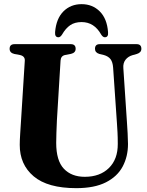

<svg xmlns="http://www.w3.org/2000/svg" viewBox="-20 -918 727 948"><path d="M557.5 -308.5 538.5 -584.5Q536.5 -611.5 525.8 -625.8Q515 -640 492.5 -646.5L471 -651.5Q449 -658 449 -677Q449 -700 472.5 -700H654.5Q678 -700 678 -677Q678 -658.5 655.5 -651.5L635.5 -646Q612.5 -639.5 599.8 -623Q587 -606.5 589 -581.5L607 -311.5Q609 -285 610.2 -259.5Q611.5 -234 612 -207Q612 -145.5 585.8 -96Q559.5 -46.5 503 -17.8Q446.5 11 356.5 11Q215.5 11 146.2 -47.5Q77 -106 77.5 -203.5Q77.5 -224 79.8 -259.8Q82 -295.5 84 -325L102.5 -619Q103.5 -641 78 -646.5L51 -651.5Q27.5 -657 27.5 -677Q27.5 -700 52 -700H329.5Q353.5 -700 353.5 -677Q353.5 -657.5 330.5 -652L301.5 -646.5Q280.5 -642 279 -619L261 -324Q259 -290 258.5 -261.5Q258 -233 257.5 -212.5Q257.5 -125 295.2 -85Q333 -45 398.5 -45Q473.5 -45 517.8 -88.5Q562 -132 561.5 -207.5Q561.5 -241 560.2 -264Q559 -287 557.5 -308.5ZM383 -809Q349 -809 326.5 -793.5Q304 -778 286.5 -747.5Q278 -734 268.5 -734Q250 -734 252 -759.5Q257.5 -826 293.2 -861.8Q329 -897.5 383 -897.5Q436.5 -897.5 472.5 -861.8Q508.5 -826 513.5 -759.5Q516 -734 497.5 -734Q488 -734 479.5 -747.5Q445 -809 383 -809Z"/></svg>

Font: Fraunces 144pt Soft
Style: Bold
Weight: 700
Version: Version 1.000;[0bf87f6ff]